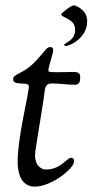

<svg xmlns="http://www.w3.org/2000/svg" viewBox="-20 -686 346 718"><path d="M209 -634C209 -617 261 -619 261 -574C261 -533 220 -526 220 -518C220 -516 223 -514 226 -514C239 -514 306 -542 306 -607C306 -651 261 -666 257 -666C243 -666 209 -634 209 -634ZM29 -390C29 -362 88 -384 88 -363C88 -336 46 -174 46 -82C46 -4 83 12 110 12C172 12 257 -56 257 -82C257 -96 249 -96 246 -96C230 -96 207 -52 152 -52C148 -52 111 -54 111 -107C111 -123 134 -253 143 -315C149 -356 146 -374 175 -374C197 -374 240 -369 256 -369C274 -369 280 -375 280 -398C280 -410 275 -417 254 -417C243 -417 235 -416 196 -416C163 -416 161 -417 161 -423C161 -438 179 -485 179 -498C179 -507 174 -510 169 -510C153 -510 151 -497 111 -455C67 -409 29 -410 29 -390Z"/></svg>

Font: OFL Sorts Mill Goudy
Style: Italic
Weight: 500
Italic angle: -6°
Version: Version 003.000